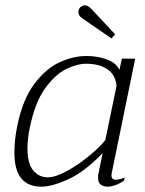

<svg xmlns="http://www.w3.org/2000/svg" viewBox="-20 -690 544 720"><path d="M289 -621Q274 -631 274 -645Q274 -656 281.5 -663Q289 -670 298 -670Q311 -670 325 -654L412 -561L398 -546ZM34 -117Q34 -167 45 -219Q65 -317 108.5 -375Q152 -433 203.5 -456.5Q255 -480 304 -480Q346 -480 381 -467Q416 -454 428 -428L437 -470H487L400 -46Q398 -36 398 -32Q398 -16 414 -16Q426 -16 448 -24L445 -13Q432 -3 414.5 3.5Q397 10 384 10Q368 10 358 2.5Q348 -5 348 -21V-33L365 -116Q299 -47 237.5 -18.5Q176 10 135 10Q34 10 34 -117ZM375 -165 417 -368Q413 -410 382.5 -430.5Q352 -451 302 -451Q270 -451 229 -431.5Q188 -412 149.5 -359Q111 -306 92 -212Q83 -172 83 -133Q83 -77 104.5 -51Q126 -25 159 -25Q188 -25 231.5 -49Q275 -73 315.5 -106.5Q356 -140 375 -165Z"/></svg>

Font: Taviraj ExtraLight
Style: Italic
Weight: 275
Italic angle: -12°
Designer: Katatrad Team
Foundry: CadsonDemak
Version: Version 1.001